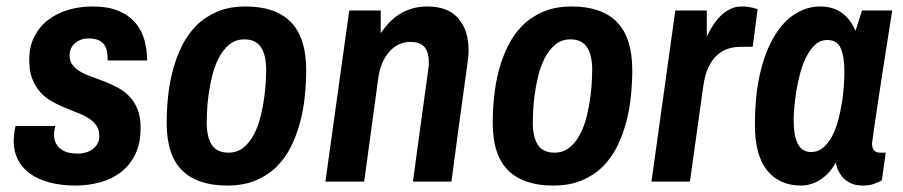

<svg xmlns="http://www.w3.org/2000/svg" viewBox="-20 -558 2774 590"><path d="M22 -124Q22 -132.3 22.9 -140.9Q23.9 -149.4 24.9 -156.2Q26.4 -164.1 27.8 -170.9H149.9L147.9 -161.1Q147 -157.2 146.5 -153.1Q146 -148.9 146 -146Q146 -128.4 152.3 -116.9Q158.7 -105.5 168.9 -98.4Q179.2 -91.3 192.6 -88.6Q206.1 -85.9 220.2 -85.9Q230.5 -85.9 241.9 -88.9Q253.4 -91.8 262.9 -98.4Q272.5 -105 278.8 -115.2Q285.2 -125.5 285.2 -140.1Q285.2 -159.7 275.9 -172.6Q266.6 -185.5 251.5 -195.1Q236.3 -204.6 217 -211.9Q197.8 -219.2 177.5 -227.8Q157.2 -236.3 137.9 -247.3Q118.7 -258.3 103.5 -275.1Q88.4 -292 79.1 -315.9Q69.8 -339.8 69.8 -374Q69.8 -414.6 85.4 -445.3Q101.1 -476.1 127.7 -496.6Q154.3 -517.1 189.5 -527.6Q224.6 -538.1 264.2 -538.1Q313 -538.1 345.2 -524.2Q377.4 -510.3 396.7 -487.1Q416 -463.9 424.1 -433.8Q432.1 -403.8 432.1 -372.1H311Q311 -386.7 308.8 -399.2Q306.6 -411.6 300.3 -420.7Q293.9 -429.7 282.2 -434.8Q270.5 -439.9 252 -439.9Q240.2 -439.9 229.7 -436.3Q219.2 -432.6 211.2 -426Q203.1 -419.4 198.5 -409.7Q193.8 -399.9 193.8 -388.2Q193.8 -370.1 203.1 -358.2Q212.4 -346.2 227.8 -337.4Q243.2 -328.6 262.9 -321.8Q282.7 -314.9 303 -306.9Q323.2 -298.8 343 -288.1Q362.8 -277.3 378.2 -261.2Q393.6 -245.1 402.8 -221.7Q412.1 -198.2 412.1 -165Q412.1 -117.2 395.5 -83.5Q378.9 -49.8 351.1 -28.6Q323.2 -7.3 287.1 2.4Q251 12.2 211.9 12.2Q168 12.2 132.8 2.9Q97.7 -6.3 73 -23.9Q48.3 -41.5 35.2 -66.9Q22 -92.3 22 -124Z M492.2 -180.2Q492.2 -218.8 496.3 -260.3Q500.5 -301.8 511 -341.6Q521.5 -381.3 539.1 -417Q556.6 -452.6 583.5 -479.5Q610.4 -506.3 647.7 -522.2Q685.1 -538.1 734.9 -538.1Q827.1 -538.1 874 -490Q920.9 -441.9 920.9 -342.8Q920.9 -304.2 916.7 -262.7Q912.6 -221.2 902.1 -181.9Q891.6 -142.6 874 -107.2Q856.4 -71.8 829.6 -45.4Q802.7 -19 765.4 -3.4Q728 12.2 678.2 12.2Q586.4 12.2 539.3 -34.7Q492.2 -81.5 492.2 -180.2ZM615.2 -183.1Q615.2 -136.2 631.1 -112.5Q647 -88.9 682.1 -88.9Q709.5 -88.9 728.8 -105Q748 -121.1 761 -146.2Q773.9 -171.4 781.2 -201.7Q788.6 -231.9 792.2 -260.3Q795.9 -288.6 796.9 -311Q797.9 -333.5 797.9 -342.8Q797.9 -388.7 782 -412.8Q766.1 -437 731 -437Q703.6 -437 684.3 -420.9Q665 -404.8 652.1 -379.6Q639.2 -354.5 631.8 -324.2Q624.5 -293.9 620.8 -265.9Q617.2 -237.8 616.2 -215.1Q615.2 -192.4 615.2 -183.1Z M1149.9 -525.9V-456.1Q1161.6 -473.1 1175.8 -488.3Q1189.9 -503.4 1207.5 -514.4Q1225.1 -525.4 1246.3 -531.7Q1267.6 -538.1 1293 -538.1Q1356 -538.1 1387.9 -502Q1419.9 -465.8 1419.9 -402.8Q1419.9 -396 1419.4 -389.4Q1418.9 -382.8 1417.2 -369.1Q1415.5 -355.5 1412.1 -330.8Q1408.7 -306.2 1402.8 -263.7Q1397 -221.2 1388.2 -157Q1379.4 -92.8 1367.2 0H1249Q1260.7 -86.4 1268.8 -146.5Q1276.9 -206.5 1282.5 -246.1Q1288.1 -285.6 1291 -308.1Q1293.9 -330.6 1295.7 -342Q1297.4 -353.5 1297.6 -357.2Q1297.9 -360.8 1297.9 -362.8Q1297.9 -397.9 1284.4 -413.6Q1271 -429.2 1240.2 -429.2Q1222.7 -429.2 1206.5 -421.9Q1190.4 -414.6 1177.2 -400.1Q1164.1 -385.7 1154.8 -364.5Q1145.5 -343.3 1142.1 -315.9L1099.1 0H980L1053.2 -525.9Z M1494.1 -180.2Q1494.1 -218.8 1498.3 -260.3Q1502.4 -301.8 1512.9 -341.6Q1523.4 -381.3 1541 -417Q1558.6 -452.6 1585.4 -479.5Q1612.3 -506.3 1649.7 -522.2Q1687 -538.1 1736.8 -538.1Q1829.1 -538.1 1876 -490Q1922.9 -441.9 1922.9 -342.8Q1922.9 -304.2 1918.7 -262.7Q1914.6 -221.2 1904.1 -181.9Q1893.6 -142.6 1876 -107.2Q1858.4 -71.8 1831.5 -45.4Q1804.7 -19 1767.3 -3.4Q1730 12.2 1680.2 12.2Q1588.4 12.2 1541.3 -34.7Q1494.1 -81.5 1494.1 -180.2ZM1617.2 -183.1Q1617.2 -136.2 1633.1 -112.5Q1648.9 -88.9 1684.1 -88.9Q1711.4 -88.9 1730.7 -105Q1750 -121.1 1762.9 -146.2Q1775.9 -171.4 1783.2 -201.7Q1790.5 -231.9 1794.2 -260.3Q1797.9 -288.6 1798.8 -311Q1799.8 -333.5 1799.8 -342.8Q1799.8 -388.7 1783.9 -412.8Q1768.1 -437 1732.9 -437Q1705.6 -437 1686.3 -420.9Q1667 -404.8 1654.1 -379.6Q1641.1 -354.5 1633.8 -324.2Q1626.5 -293.9 1622.8 -265.9Q1619.1 -237.8 1618.2 -215.1Q1617.2 -192.4 1617.2 -183.1Z M2151.9 -525.9V-445.8Q2159.7 -461.9 2169.9 -478.3Q2180.2 -494.6 2193.4 -508.1Q2206.5 -521.5 2222.9 -529.8Q2239.3 -538.1 2259.8 -538.1Q2271.5 -538.1 2280.3 -536.6Q2289.1 -535.2 2295.4 -533.7Q2302.7 -531.7 2308.1 -529.8L2293 -414.1H2254.9Q2235.4 -414.1 2217 -408.2Q2198.7 -402.3 2183.3 -388.4Q2168 -374.5 2157 -351.3Q2146 -328.1 2141.1 -293L2100.1 0H1981.9L2055.2 -525.9Z M2499 -538.1Q2540.5 -538.1 2567.6 -518.1Q2594.7 -498 2608.9 -462.9L2628.9 -525.9H2721.7Q2704.1 -414.1 2690.4 -325.7Q2684.6 -287.6 2679 -251.2Q2673.3 -214.8 2669.2 -185.5Q2665 -156.2 2662.4 -137.7Q2659.7 -119.1 2659.7 -117.2Q2659.7 -102.1 2666.5 -95.5Q2673.3 -88.9 2683.6 -88.9H2701.7L2689.9 -3.9Q2680.7 1.5 2666.3 6.8Q2651.9 12.2 2630.9 12.2Q2597.7 12.2 2576.4 -6.3Q2555.2 -24.9 2547.9 -58.1Q2538.1 -39.6 2525.4 -26.4Q2512.7 -13.2 2498.8 -4.6Q2484.9 3.9 2470.2 8.1Q2455.6 12.2 2441.9 12.2Q2375 12.2 2337.4 -34.2Q2299.8 -80.6 2299.8 -173.8Q2299.8 -269 2316.9 -337.9Q2334 -406.7 2362.1 -451.2Q2390.1 -495.6 2426 -516.8Q2461.9 -538.1 2499 -538.1ZM2472.7 -90.8Q2493.7 -90.8 2509.3 -104Q2524.9 -117.2 2536.4 -138.4Q2547.9 -159.7 2555.2 -186.5Q2562.5 -213.4 2566.9 -240.7Q2571.3 -268.1 2573 -293.7Q2574.7 -319.3 2574.7 -337.9Q2574.7 -383.8 2563.7 -409.4Q2552.7 -435.1 2522 -435.1Q2501 -435.1 2485.4 -420.9Q2469.7 -406.7 2458.3 -384.3Q2446.8 -361.8 2439.2 -334.2Q2431.6 -306.6 2427.2 -279.3Q2422.9 -252 2420.9 -228.3Q2418.9 -204.6 2418.9 -189.9Q2418.9 -141.6 2431.6 -116.2Q2444.3 -90.8 2472.7 -90.8Z"/></svg>

Font: Archivo Narrow
Style: Bold Italic
Weight: 700
Italic angle: -8°
Designer: Hector Gatti
Foundry: Hector Gatti
Version: 1.002; ttfautohint (v0.8)